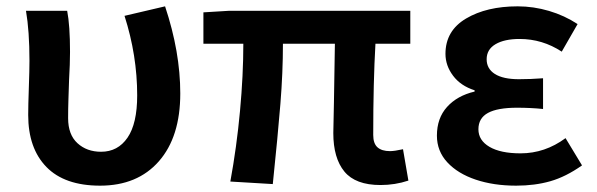

<svg xmlns="http://www.w3.org/2000/svg" viewBox="-20 -573 1884 606"><path d="M69 -210Q69 -240 71 -296Q73 -352 73 -381Q73 -475 62 -539H192Q201 -493 201 -409Q201 -372 198 -321Q197 -291 196 -260Q195 -229 195 -200Q195 -148 224.5 -121Q254 -94 299 -94Q352 -94 382.5 -138.5Q413 -183 413 -272Q413 -398 373 -523L501 -553Q549 -409 549 -278Q549 -141 481.5 -64Q414 13 296 13Q184 13 126.5 -46Q69 -105 69 -210Z M1032 -153 1034 -251Q1037 -428 1037 -435H873Q873 -344 865 -245Q857 -146 841 8L707 0Q727 -109 737.5 -222.5Q748 -336 748 -435H622V-534L704 -539H1275V-435H1165Q1158 -314 1158 -147Q1158 -120 1171.5 -108Q1185 -96 1211 -96Q1225 -96 1252 -102L1269 -3Q1227 11 1181 11Q1102 11 1067 -31.5Q1032 -74 1032 -153Z M1359 -145Q1359 -200 1391 -235.5Q1423 -271 1478 -284V-288Q1434 -302 1410 -334Q1386 -366 1386 -403Q1386 -476 1451 -514.5Q1516 -553 1614 -553Q1664 -553 1713 -538.5Q1762 -524 1803 -497L1753 -410Q1692 -450 1620 -450Q1572 -450 1544 -433.5Q1516 -417 1516 -386Q1516 -356 1542 -339.5Q1568 -323 1618 -323Q1655 -323 1694 -326V-229Q1655 -233 1612 -233Q1550 -233 1520 -216.5Q1490 -200 1490 -165Q1490 -130 1525 -109.5Q1560 -89 1623 -89Q1700 -89 1765 -137L1817 -51Q1766 -15 1717 -1Q1668 13 1609 13Q1538 13 1481.5 -6Q1425 -25 1392 -60.5Q1359 -96 1359 -145Z"/></svg>

Font: Nebula Sans Semibold
Style: Regular
Weight: 600
Designer: Paul D. Hunt for Adobe (as Source Sans)
Foundry: Nebula Entertainment & Broadcasting LLC
Version: Version 1.010